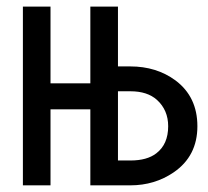

<svg xmlns="http://www.w3.org/2000/svg" viewBox="-20 -557 626 577"><path d="M48.8 0V-537.1H131.8V-306.6H251.5V-537.1H334.5V-357.4H371.6Q450.2 -357.4 507.3 -315.4Q573.2 -266.1 573.2 -177.7Q573.2 -87.9 502 -39.1Q444.8 0 371.6 0H251.5V-228.5H131.8V0ZM334.5 -282.7V-74.7H372.1Q421.9 -74.7 449.7 -96.2Q485.4 -123.5 485.4 -177.7Q485.4 -226.1 451.7 -256.8Q422.9 -282.7 372.1 -282.7Z"/></svg>

Font: Consola Mono
Style: Book
Weight: 400
Monospace: yes
Version: Version 2.001